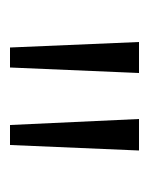

<svg xmlns="http://www.w3.org/2000/svg" viewBox="23 -777 298 384"><g transform="rotate(90 172.0 -585.0)"><path d="M126 -714 115 -456H75L64 -714ZM281 -714 270 -456H230L218 -714Z"/></g></svg>

Font: Noto Sans Condensed Light
Style: Regular
Weight: 300
Width: 3
Designer: Monotype Design Team
Foundry: Monotype Imaging Inc.
Version: Version 2.013; ttfautohint (v1.8.4.7-5d5b)